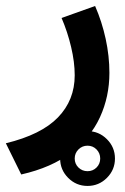

<svg xmlns="http://www.w3.org/2000/svg" viewBox="-50 -317 417 643"><path d="M200.2 213.8Q200.2 196 212.8 183.4Q225.4 170.9 243.2 170.9Q261 170.9 273.3 183.5Q285.6 196.1 285.6 213.9Q285.6 231.7 273.3 244Q261 256.3 243.1 256.3Q225.3 256.3 212.7 244Q200.2 231.7 200.2 213.8ZM151.4 213.8Q151.4 251.7 178.3 278.7Q205.3 305.7 243.1 305.7Q281 305.7 308 278.7Q335 251.7 335 213.9Q335 176.1 308 149.1Q281 122.1 243.2 122.1Q205.4 122.1 178.4 149Q151.4 176 151.4 213.8ZM268.5 -296.9 156.2 -256.8Q176.3 -210.1 188.2 -159.5Q200.2 -108.9 200.2 -64.9Q200.2 18.2 144.2 76.1Q88.3 134 -30.4 162.8L21.1 267.3Q122.9 244.3 188.1 194.2Q253.3 144.1 284.9 75.3Q316.4 6.4 316.4 -72.8Q316.4 -129.3 303.9 -186.8Q291.4 -244.3 268.5 -296.9Z"/></svg>

Font: Vazir Variable Regular
Style: Regular
Weight: 400
Designer: Saber Rastikerdar
Foundry: Saber Rastikerdar
Version: Version 30.1.0